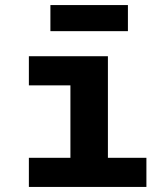

<svg xmlns="http://www.w3.org/2000/svg" viewBox="-20 -738 640 758"><path d="M94 0H558V-115H406V-516H94V-401H258V-115H94ZM179 -615H485V-718H179Z"/></svg>

Font: IBM Plex Mono
Style: Bold
Weight: 700
Monospace: yes
Designer: Mike Abbink, Paul van der Laan, Pieter van Rosmalen
Foundry: Bold Monday
Version: Version 2.004